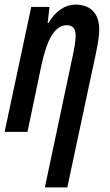

<svg xmlns="http://www.w3.org/2000/svg" viewBox="-24 -570 475 830"><path d="M170 240H267L392 -346C399 -381 405 -416 405 -442C405 -520 359 -550 303 -550C256 -550 215 -521 185 -470H182L190 -540H111L-4 0H95L155 -288C179 -397 211 -461 265 -461C291 -461 303 -445 303 -417C303 -393 297 -358 290 -327Z"/></svg>

Font: Noto Sans UI Condensed Medium
Style: Italic
Weight: 500
Width: 3
Italic angle: -12°
Designer: Monotype Design Team
Foundry: Monotype Imaging Inc.
Version: Version 1.901